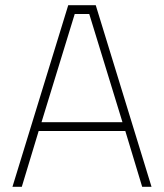

<svg xmlns="http://www.w3.org/2000/svg" viewBox="-20 -720 632 740"><path d="M28 0 243 -700H349L564 0H528L463 -215H129L64 0ZM140 -249H452L324 -666H268Z"/></svg>

Font: TitilliumWeb ExtraLight
Style: Regular
Weight: 400
Designer: Mohamed Gaber, Accademia di Belle Arti di Urbino and others
Foundry: Kief Type Foundry, Accademia di Belle Arti di Urbino and others
Version: Version 3.000; ttfautohint (v1.8.2)